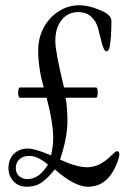

<svg xmlns="http://www.w3.org/2000/svg" viewBox="-20 -689 491 729"><path d="M81 20Q50 20 31 -1Q12 -22 12 -51Q13 -87 34 -106Q55 -125 86 -125Q113 -125 174 -99Q178 -117 180 -133.5Q182 -150 182 -164Q182 -195 175.5 -233.5Q169 -272 157 -318H56Q49 -318 49 -337Q49 -357 56 -357H146Q125 -431 125 -497Q125 -546 146.5 -585Q168 -624 203.5 -646.5Q239 -669 281 -669Q315 -669 354 -653Q403 -635 403 -610Q403 -544 396 -509Q392 -494 384 -494Q375 -494 366 -527Q364 -538 359.5 -553.5Q355 -569 353 -579Q346 -608 326.5 -625.5Q307 -643 277 -643Q237 -643 213.5 -612.5Q190 -582 190 -534Q190 -492 223 -357H344Q351 -357 351 -337Q351 -318 344 -318H229Q233 -297 234.5 -274Q236 -251 236 -228Q236 -167 208 -83Q271 -54 310 -54Q336 -54 358.5 -65.5Q381 -77 402 -98Q419 -115 424 -115Q433 -115 433 -104Q433 -92 425 -71Q408 -27 380.5 -3.5Q353 20 314 20Q263 20 188 -46Q164 -15 140 2.5Q116 20 81 20ZM84 -9Q129 -9 162 -64Q123 -97 92 -97Q67 -97 53.5 -84Q40 -71 40 -51Q40 -31 53 -20Q66 -9 84 -9Z"/></svg>

Font: Junicode Two Beta Condensed
Style: Regular
Weight: 400
Width: 3
Designer: Peter S. Baker
Foundry: Briery Creek Software
Version: Version 1.053; ttfautohint (v1.8.4)